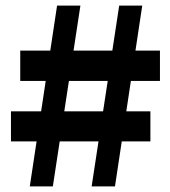

<svg xmlns="http://www.w3.org/2000/svg" viewBox="-20 -663 606 683"><path d="M86 0 183 -643H266L168 0ZM19 -267H515V-160H19ZM549 -375H52V-483H549ZM306 0 404 -643H486L389 0Z"/></svg>

Font: Source Serif 4 18pt
Style: Bold
Weight: 700
Designer: Frank Grießhammer
Foundry: Adobe Systems Incorporated
Version: Version 4.004;hotconv 1.0.116;makeotfexe 2.5.65601